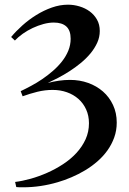

<svg xmlns="http://www.w3.org/2000/svg" viewBox="-20 -734 555 824"><path d="M481 -208Q481 -173.8 470.2 -144Q459.5 -114.3 441.2 -88.6Q422.9 -63 398.2 -41.5Q373.5 -20 345.5 -3.2Q317.4 13.7 287.1 26.6Q256.8 39.6 228 47.9Q191.9 58.6 154.5 64.2Q117.2 69.8 79.1 69.8Q72.3 69.8 64.9 69.8Q57.6 69.8 49.8 68.8L44.9 46.9Q76.2 43 112.1 33Q147.9 22.9 183.1 7.3Q218.3 -8.3 250.5 -29.3Q282.7 -50.3 307.6 -77.1Q332.5 -104 347.2 -136Q361.8 -168 361.8 -205.1Q361.8 -237.8 349.6 -264.4Q337.4 -291 316.4 -309.6Q295.4 -328.1 267.1 -338.1Q238.8 -348.1 206.1 -348.1Q172.9 -348.1 140.4 -340.1Q107.9 -332 77.1 -320.8L68.8 -342.8Q89.4 -352.5 113.5 -365.5Q137.7 -378.4 161.4 -394.5Q185.1 -410.6 207 -429.7Q229 -448.7 246.1 -470.5Q263.2 -492.2 273.2 -516.6Q283.2 -541 283.2 -567.9Q283.2 -603.5 264.6 -620.4Q246.1 -637.2 210.9 -637.2Q189.9 -637.2 166.5 -630.9Q143.1 -624.5 120.6 -614Q98.1 -603.5 78.1 -589.4Q58.1 -575.2 43.9 -560.1L27.8 -575.2Q48.3 -600.1 76.2 -625Q104 -649.9 136 -669.7Q168 -689.5 202.6 -701.7Q237.3 -713.9 272 -713.9Q296.9 -713.9 321.3 -706.5Q345.7 -699.2 365 -685.1Q384.3 -670.9 396.2 -649.9Q408.2 -628.9 408.2 -601.1Q408.2 -574.7 397.2 -550.5Q386.2 -526.4 368.2 -504.6Q350.1 -482.9 326.7 -463.6Q303.2 -444.3 278.6 -428.5Q253.9 -412.6 229.5 -399.9Q205.1 -387.2 185.1 -377.9Q209 -384.3 232.9 -387.7Q256.8 -391.1 280.8 -391.1Q321.8 -391.1 358.2 -378.2Q394.5 -365.2 421.9 -341.3Q449.2 -317.4 465.1 -283.4Q481 -249.5 481 -208Z"/></svg>

Font: Redressed
Style: Regular
Weight: 400
Designer: Astigmatic (AOETI)
Foundry: Astigmatic (AOETI)
Version: Version 1.001